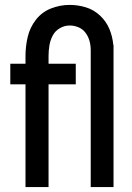

<svg xmlns="http://www.w3.org/2000/svg" viewBox="-20 -763 540 783"><path d="M84 0H178V-419H289V-503H178V-535Q178 -556 181.5 -577.5Q185 -599 195 -618Q205 -637 224 -648Q243 -659 264 -659Q283 -659 300.5 -651.5Q318 -644 329 -629Q340 -614 345 -596Q350 -578 350 -559V0H443V-580H442Q439 -614 426 -645Q413 -676 388 -699.5Q363 -723 330.5 -733Q298 -743 264 -743Q225 -743 188 -728.5Q151 -714 126.5 -682.5Q102 -651 93 -612.5Q84 -574 84 -535V-503H22V-419H84Z"/></svg>

Font: Iosevka SS08 Medium
Style: Regular
Weight: 500
Monospace: yes
Designer: Belleve Invis
Foundry: Belleve Invis
Version: Version 3.4.3; ttfautohint (v1.8.3)